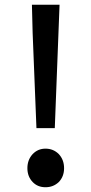

<svg xmlns="http://www.w3.org/2000/svg" viewBox="-20 -773 383 806"><path d="M117 -635 114 -753H230L210 -235H133ZM117 -9Q95 -32 95 -67Q95 -102 117 -126Q139 -149 171 -149Q204 -149 227 -126Q249 -102 249 -67Q249 -32 227 -9Q204 13 171 13Q138 13 117 -9Z"/></svg>

Font: `nÑOSM
Style: Regular
Weight: 500
Designer: Ryoko NISHIZUKA ¬âXZm¬º[P (kana & ideographs); Paul D. Hunt (Latin, Greek & Cyrillic); Wenlong ZHANG _ e¬á¬ü¬ô (bopomof
Foundry: Adobe Systems Incorporated
Version: Version 1.00 June 24, 2014, initial release